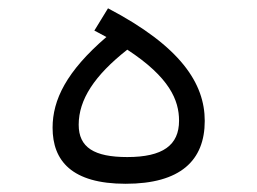

<svg xmlns="http://www.w3.org/2000/svg" viewBox="-20 -445 626 467"><path d="M285.6 2C418.9 2 478 -54.7 478 -150.9C478 -241.7 419.9 -332 242.7 -424.8L209.5 -370.6C219.7 -365.2 229.5 -359.9 238.8 -355C141.6 -271.5 107.9 -202.1 107.9 -134.3C107.9 -54.2 154.3 2 285.6 2ZM289.6 -324.2C392.6 -256.8 415.5 -201.2 415.5 -151.4C415.5 -91.8 376 -63 289.6 -63C209 -63 171.4 -86.4 171.4 -141.6C171.4 -202.6 209.5 -261.2 289.6 -324.2Z"/></svg>

Font: Cascadia Mono Light
Style: Regular
Weight: 300
Monospace: yes
Designer: Aaron Bell
Foundry: Saja Typeworks
Version: Version 2404.023